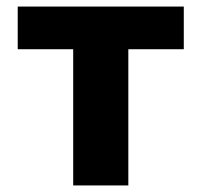

<svg xmlns="http://www.w3.org/2000/svg" viewBox="-20 -565 614 585"><path d="M203 -415H34V-545H540V-415H371V0H203Z"/></svg>

Font: Nebula Sans Bold
Style: Regular
Weight: 700
Designer: Paul D. Hunt for Adobe (as Source Sans)
Foundry: Nebula Entertainment & Broadcasting LLC
Version: Version 1.010